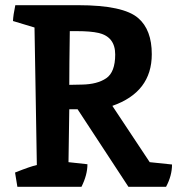

<svg xmlns="http://www.w3.org/2000/svg" viewBox="-20 -720 696 740"><path d="M281 -700Q456 -700 513 -650Q565 -605 565 -511Q565 -365 413 -312L557 -95L643 -86Q643 -43 620 0H475L279 -299H247L244 -95L317 -87Q317 -46 294 0H47L38 -55Q98 -79 122 -84Q120 -207 117 -381Q114 -555 113 -614L30 -639Q31 -662 39 -700ZM360 -593Q329 -600 277 -600H249Q247 -462 247 -393L296 -394Q355 -395 389.5 -418.5Q424 -442 424 -510Q424 -578 360 -593Z"/></svg>

Font: Inika
Style: Bold
Weight: 700
Version: Version 1.001